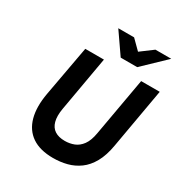

<svg xmlns="http://www.w3.org/2000/svg" viewBox="-211 -1072 1165 1235"><g transform="rotate(30 372.0 -454.5)"><path d="M361.5 12Q264 12 204.5 -28.5Q145 -69 124.2 -145Q103.5 -221 122.5 -326.5L190.5 -700H329L257.5 -293Q247.5 -235 257.8 -196.8Q268 -158.5 296.8 -139.8Q325.5 -121 371.5 -121Q408 -121 440 -133.5Q472 -146 495.5 -178Q519 -210 529 -268.5L605.5 -700H743.5L665.5 -256Q652 -177 622.8 -124.8Q593.5 -72.5 552.5 -42.8Q511.5 -13 463 -0.5Q414.5 12 361.5 12ZM416 -765 308 -921H425.5L493.5 -853.5L584 -921H701.5L538.5 -765Z"/></g></svg>

Font: Overpass ExtraBold
Style: Italic
Weight: 800
Italic angle: -10°
Designer: Delve Withrington, Dave Bailey, Thomas Jockin
Foundry: Delve Fonts LLC
Version: Version 4.000